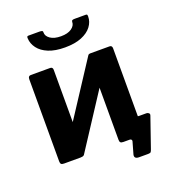

<svg xmlns="http://www.w3.org/2000/svg" viewBox="-152 -853 956 1076"><g transform="rotate(-20 326.0 -315.5)"><path d="M492.1 110.6Q462.6 110.6 466.9 87L487.8 13.3Q489.1 7.6 485.6 3.8Q482.1 0 475.3 0H436.7V-107H556.2V-119.7Q556.2 -107 569.6 -107H614.8Q622.2 -107 628.4 -101.7Q634.6 -96.4 630.9 -86.8L569.5 90.5Q566 100.9 562.5 105.7Q559 110.6 546.2 110.6ZM209.8 -512.9V-24.1Q209.8 -10.7 203.5 -5.4Q197.3 0 182.9 0H84.6Q71.9 0 67.4 -4.9Q62.9 -9.7 62.9 -20.7V-510.7Q62.9 -530 79.1 -530H194.4Q209.8 -530 209.8 -512.9ZM563.7 -512.9V-24.1Q563.7 -10.7 557.4 -5.4Q551.2 0 536.8 0H438.5Q425.8 0 421.3 -4.9Q416.8 -9.7 416.8 -20.7V-510.7Q416.8 -530 433 -530H548.3Q563.7 -530 563.7 -512.9ZM419.5 -523 507.5 -470.5 205 -6.6 117 -59.5ZM313.3 -609.4Q254.9 -609.4 215.2 -625.7Q175.6 -642.1 155.1 -669.4Q134.5 -696.8 133.1 -728.3Q132.4 -736.6 134.6 -739.3Q136.8 -742 142.3 -742H207.3Q219.4 -742 223.8 -739.4Q228.3 -736.9 227.5 -730Q226.8 -708 249.8 -692Q272.7 -676 313.3 -676ZM313.3 -609.4V-676Q353.8 -676 376.4 -692Q399 -708 399 -730Q399 -736.9 403 -739.4Q407.1 -742 419.2 -742H484.2Q489.7 -742 491.6 -739.3Q493.4 -736.6 493.4 -728.3Q493.4 -696.8 472.9 -669.4Q452.3 -642.1 412.3 -625.7Q372.4 -609.4 313.3 -609.4Z"/></g></svg>

Font: Libre Franklin Thin
Style: Regular
Weight: 100
Designer: Pablo Impallari, Rodrigo Fuenzalida, Nhung Nguyen
Foundry: Impallari Type
Version: Version 3.000